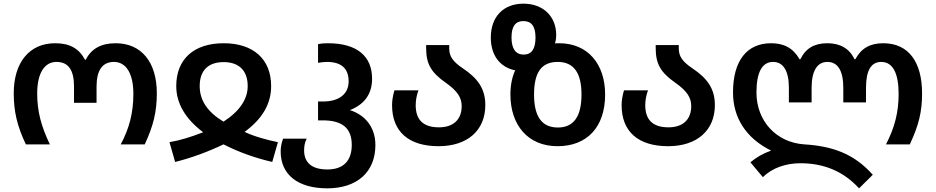

<svg xmlns="http://www.w3.org/2000/svg" viewBox="-20 -788 5108 1048"><path d="M121 0H252C205 -99 183 -179 183 -278C183 -387 222 -450 288 -450C352 -450 384 -408 384 -315V-227H507V-315C507 -406 540 -450 602 -450C668 -450 708 -387 708 -276C708 -176 687 -89 639 0H770C817 -101 836 -177 836 -279C836 -449 752 -552 611 -552C533 -552 479 -523 448 -462H444C410 -525 359 -552 281 -552C141 -552 55 -448 55 -279C55 -180 73 -102 121 0Z M936 96C1024 74 1112 42 1200 0C1286 44 1376 75 1466 96L1497 -12C1439 -24 1373 -41 1315 -68C1413 -140 1460 -222 1460 -318C1460 -465 1363 -552 1201 -552C1039 -552 942 -466 942 -318C942 -224 992 -139 1089 -66C1021 -40 961 -21 905 -12ZM1200 -124C1115 -175 1070 -238 1070 -318C1070 -403 1116 -449 1201 -449C1286 -449 1332 -401 1332 -318C1332 -247 1288 -181 1200 -124Z M1766 240C1929 240 2029 151 2029 4C2029 -90 1977 -159 1890 -187C1969 -218 2011 -275 2011 -358C2011 -482 1928 -552 1770 -552C1753 -552 1735 -551 1716 -547V-445C1733 -448 1749 -450 1765 -450C1843 -450 1883 -414 1883 -344C1883 -275 1831 -234 1743 -234H1716V-131H1742C1849 -131 1900 -88 1900 3C1900 90 1854 137 1767 137C1686 137 1640 103 1640 33C1640 11 1643 -10 1654 -31H1525C1517 -10 1512 14 1512 39C1512 166 1607 240 1766 240Z M2374 10C2531 10 2629 -76 2629 -214C2629 -303 2589 -360 2505 -416C2453 -451 2432 -480 2432 -523V-542H2306V-527C2306 -439 2332 -393 2415 -335C2477 -291 2500 -255 2500 -209C2500 -135 2454 -93 2376 -93C2290 -93 2249 -134 2249 -214C2249 -238 2254 -269 2264 -295H2133C2124 -265 2120 -238 2120 -214C2120 -70 2210 10 2374 10Z M3023 10C3185 10 3283 -95 3283 -272C3283 -438 3189 -552 3032 -552C3023 -552 3015 -552 3009 -551C3013 -562 3016 -580 3016 -597C3016 -698 2945 -768 2837 -768C2728 -768 2659 -697 2659 -583C2659 -487 2708 -421 2792 -404C2775 -367 2766 -323 2766 -272C2766 -106 2861 10 3023 10ZM2838 -490C2795 -490 2772 -522 2772 -583C2772 -644 2793 -673 2837 -673C2881 -673 2903 -644 2903 -583C2903 -520 2881 -490 2838 -490ZM3025 -92C2936 -92 2895 -154 2895 -272C2895 -392 2935 -450 3024 -450C3112 -450 3154 -390 3154 -272C3154 -153 3112 -92 3025 -92Z M3627 10C3784 10 3882 -76 3882 -214C3882 -303 3842 -360 3758 -416C3706 -451 3685 -480 3685 -523V-542H3559V-527C3559 -439 3585 -393 3668 -335C3730 -291 3753 -255 3753 -209C3753 -135 3707 -93 3629 -93C3543 -93 3502 -134 3502 -214C3502 -238 3507 -269 3517 -295H3386C3377 -265 3373 -238 3373 -214C3373 -70 3463 10 3627 10Z M4669 240 4744 166C4644 54 4530 10 4370 0C4218 -10 4109 -127 4109 -283C4109 -392 4139 -450 4200 -450C4257 -450 4286 -398 4286 -309V-229H4410V-308C4410 -402 4441 -450 4496 -450C4552 -450 4583 -404 4583 -308V-229H4707V-309C4707 -404 4735 -450 4790 -450C4853 -450 4885 -389 4885 -275C4885 -177 4864 -92 4816 0H4946C4994 -102 5013 -176 5013 -278C5013 -446 4942 -552 4801 -552C4730 -552 4681 -525 4649 -465H4644C4616 -524 4565 -552 4496 -552C4426 -552 4378 -525 4349 -465H4344C4309 -526 4259 -552 4189 -552C4056 -552 3981 -456 3981 -283C3981 -147 4051 -34 4189 34C4144 50 4108 71 4076 98L4144 179C4194 129 4269 103 4349 103C4477 103 4584 147 4669 240Z"/></svg>

Font: Noto Sans Georgian Semi
Style: Regular
Weight: 600
Designer: Monotype Design Team
Foundry: Monotype Imaging Inc.
Version: Version 1.901